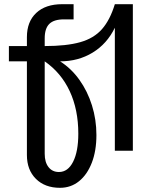

<svg xmlns="http://www.w3.org/2000/svg" viewBox="-20 -720 706 917"><path d="M331.5 -627.5H285.5Q237.5 -627.5 215.5 -605.8Q193.5 -584 193.5 -537V-500Q297.5 -500 363 -518.5Q428.5 -537 467 -580.8Q505.5 -624.5 528.5 -700H614.5V0H528.5V-587.5Q491 -510.5 422.5 -468.8Q354 -427 267 -427Q320.5 -393 359.2 -338.8Q398 -284.5 419.2 -216.8Q440.5 -149 440.5 -75Q440.5 0.5 418.5 57.2Q396.5 114 357.5 145.5Q318.5 177 266.5 177Q194.5 177 151.5 134.2Q108.5 91.5 108.5 20.5V-427H22.5V-500H108.5V-542.5Q108.5 -616.5 153 -658.2Q197.5 -700 277 -700H331.5ZM193.5 -427V14.5Q193.5 55 211.8 78.2Q230 101.5 261.5 101.5Q304.5 101.5 329.2 52.5Q354 3.5 354 -81.5Q354 -196.5 313 -284.5Q272 -372.5 193.5 -427Z"/></svg>

Font: Overused Grotesk
Style: Regular
Weight: 450
Version: Version 0.004